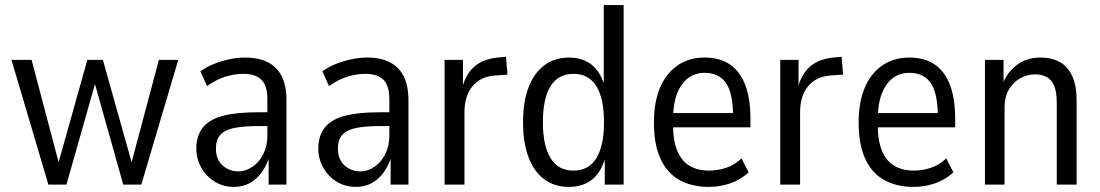

<svg xmlns="http://www.w3.org/2000/svg" viewBox="-20 -725 4318 754"><path d="M170 0 25 -490H104L216 -66H204L323 -490H384L503 -66H491L604 -490H680L535 0H464L347 -416H359L241 0Z M899 9Q856 9 822.5 -12Q789 -33 770 -67.5Q751 -102 751 -141Q751 -192 776.5 -224Q802 -256 854.5 -270Q907 -284 989 -284H1041V-230H997Q950 -230 917.5 -225.5Q885 -221 865.5 -211Q846 -201 837 -184Q828 -167 828 -141Q828 -100 853.5 -76Q879 -52 917 -52Q945 -52 971.5 -70Q998 -88 1014 -120Q1030 -152 1030 -192V-336Q1030 -388 1007 -411.5Q984 -435 935 -435Q901 -435 865.5 -424Q830 -413 793 -387L767 -445Q792 -463 821.5 -474.5Q851 -486 882 -492.5Q913 -499 943 -499Q996 -499 1032 -480.5Q1068 -462 1086.5 -425Q1105 -388 1105 -330V0H1035V-107H1037Q1026 -73 1006.5 -46.5Q987 -20 960 -5.5Q933 9 899 9Z M1378 9Q1335 9 1301.5 -12Q1268 -33 1249 -67.5Q1230 -102 1230 -141Q1230 -192 1255.5 -224Q1281 -256 1333.5 -270Q1386 -284 1468 -284H1520V-230H1476Q1429 -230 1396.5 -225.5Q1364 -221 1344.5 -211Q1325 -201 1316 -184Q1307 -167 1307 -141Q1307 -100 1332.5 -76Q1358 -52 1396 -52Q1424 -52 1450.5 -70Q1477 -88 1493 -120Q1509 -152 1509 -192V-336Q1509 -388 1486 -411.5Q1463 -435 1414 -435Q1380 -435 1344.5 -424Q1309 -413 1272 -387L1246 -445Q1271 -463 1300.5 -474.5Q1330 -486 1361 -492.5Q1392 -499 1422 -499Q1475 -499 1511 -480.5Q1547 -462 1565.5 -425Q1584 -388 1584 -330V0H1514V-107H1516Q1505 -73 1485.5 -46.5Q1466 -20 1439 -5.5Q1412 9 1378 9Z M1726 0V-490H1798V-383H1796Q1810 -435 1843.5 -464Q1877 -493 1934 -499L1967 -502L1973 -432L1917 -428Q1864 -422 1834 -384.5Q1804 -347 1804 -284V0Z M2214 9Q2157 9 2116.5 -21.5Q2076 -52 2055 -109Q2034 -166 2034 -245Q2034 -325 2055.5 -381.5Q2077 -438 2117.5 -468.5Q2158 -499 2214 -499Q2269 -499 2304.5 -470Q2340 -441 2355 -384H2351V-705H2429V0H2355V-109H2358Q2342 -50 2306 -20.5Q2270 9 2214 9ZM2232 -55Q2292 -55 2322 -104Q2352 -153 2352 -245Q2352 -338 2322 -386.5Q2292 -435 2232 -435Q2172 -435 2142 -386.5Q2112 -338 2112 -245Q2112 -153 2142 -104Q2172 -55 2232 -55Z M2763 9Q2697 9 2648.5 -18Q2600 -45 2574 -101Q2548 -157 2548 -244Q2548 -323 2571.5 -379.5Q2595 -436 2640 -467.5Q2685 -499 2747 -499Q2807 -499 2847 -471.5Q2887 -444 2907 -390.5Q2927 -337 2927 -260V-225H2608V-281H2874L2859 -264Q2859 -359 2831 -399Q2803 -439 2747 -439Q2710 -439 2682.5 -418.5Q2655 -398 2639 -357.5Q2623 -317 2623 -253V-236Q2623 -172 2640 -132Q2657 -92 2688.5 -73.5Q2720 -55 2766 -55Q2798 -55 2831.5 -66Q2865 -77 2892 -103L2920 -48Q2887 -18 2846.5 -4.5Q2806 9 2763 9Z M3044 0V-490H3116V-383H3114Q3128 -435 3161.5 -464Q3195 -493 3252 -499L3285 -502L3291 -432L3235 -428Q3182 -422 3152 -384.5Q3122 -347 3122 -284V0Z M3567 9Q3501 9 3452.5 -18Q3404 -45 3378 -101Q3352 -157 3352 -244Q3352 -323 3375.5 -379.5Q3399 -436 3444 -467.5Q3489 -499 3551 -499Q3611 -499 3651 -471.5Q3691 -444 3711 -390.5Q3731 -337 3731 -260V-225H3412V-281H3678L3663 -264Q3663 -359 3635 -399Q3607 -439 3551 -439Q3514 -439 3486.5 -418.5Q3459 -398 3443 -357.5Q3427 -317 3427 -253V-236Q3427 -172 3444 -132Q3461 -92 3492.5 -73.5Q3524 -55 3570 -55Q3602 -55 3635.5 -66Q3669 -77 3696 -103L3724 -48Q3691 -18 3650.5 -4.5Q3610 9 3567 9Z M3848 0V-490H3921V-396H3918Q3935 -441 3973.5 -470Q4012 -499 4066 -499Q4110 -499 4141.5 -481.5Q4173 -464 4190.5 -426.5Q4208 -389 4208 -328V0H4130V-322Q4130 -363 4120 -387.5Q4110 -412 4090.5 -422.5Q4071 -433 4045 -433Q4013 -433 3985.5 -417Q3958 -401 3941.5 -372.5Q3925 -344 3925 -305V0Z"/></svg>

Font: Nunito Sans 10pt Condensed
Style: Regular
Weight: 400
Width: 3
Designer: Vernon Adams
Foundry: Vernon Adams
Version: Version 3.101;gftools[0.9.27]